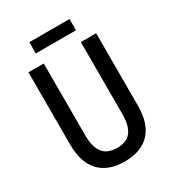

<svg xmlns="http://www.w3.org/2000/svg" viewBox="-205 -980 1008 1108"><g transform="rotate(-30 298.5 -426.0)"><path d="M432 -862H164V-787H432ZM524 -231V-714H422V-237C422 -128 383 -80 300 -80C218 -80 175 -126 175 -236V-714H73V-231C73 -74 152 10 298 10C448 10 524 -76 524 -231Z"/></g></svg>

Font: Noto Sans Kannada Condensed Medium
Style: Regular
Weight: 500
Width: 3
Designer: Jelle Bosma - Monotype Design Team
Foundry: Monotype Imaging Inc.
Version: Version 2.005